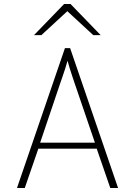

<svg xmlns="http://www.w3.org/2000/svg" viewBox="-20 -941 676 961"><path d="M65 0 305 -700H331L571 0H532L464 -197H172L104 0ZM181 -227H455L353 -526Q350.5 -533 343.5 -554.2Q336.5 -575.5 329 -599Q321.5 -622.5 318 -637Q314.5 -622.5 306.8 -599Q299 -575.5 291.8 -554.2Q284.5 -533 282 -526ZM150 -765 301 -921H333L484 -765H447L317 -885L187 -765Z"/></svg>

Font: Overpass Thin
Style: Regular
Weight: 250
Designer: Delve Withrington, Dave Bailey, Thomas Jockin
Foundry: Delve Fonts LLC
Version: Version 4.000